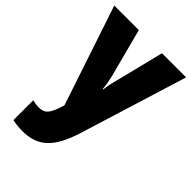

<svg xmlns="http://www.w3.org/2000/svg" viewBox="-231 -651 990 990"><g transform="rotate(45 263.5 -156.5)"><path d="M1 -553 183 -8 181 0C158 72 143 94 96 94C80 94 64 91 51 88V232C71 237 94 240 123 240C237 240 297 181 343 35L525 -553H349L283 -288C274 -256 269 -230 267 -207H263C262 -229 256 -262 249 -290L180 -553Z"/></g></svg>

Font: Noto Sans Khmer Condensed Black
Style: Regular
Weight: 900
Width: 3
Designer: Danh Hong and the Monotype Design Team
Foundry: Monotype Imaging Inc.
Version: Version 2.004